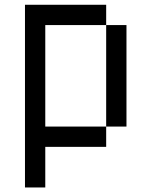

<svg xmlns="http://www.w3.org/2000/svg" viewBox="-20 -628 648 821"><path d="M434 -86.8V0H173.6V173.6H86.8V-607.6H434V-520.8H173.6V-86.8ZM434 -520.8H520.8V-86.8H434Z"/></svg>

Font: 8-bit Operator+
Style: Regular
Weight: 400
Designer: GrandChaos9000
Foundry: Grand Chaos Productions
Version: Version 1.2.0 - April 24, 2014